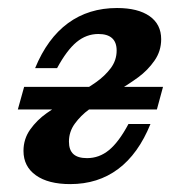

<svg xmlns="http://www.w3.org/2000/svg" viewBox="-20 -448 463 479"><path d="M38.6 -71.5Q38.6 -101.4 55.4 -125Q72.3 -148.7 96.5 -165.7Q120.8 -182.7 160.9 -206.4Q197.7 -227.4 219.5 -242.8Q241.4 -258.2 256.2 -277.8Q271 -297.5 271 -322Q271 -342.6 259.5 -352.9Q248.1 -363.2 225.5 -363.2Q195.4 -363.2 170.9 -342.9Q146.5 -322.6 122.4 -278H67.6Q98.2 -352.5 149.8 -390.3Q201.4 -428 271.9 -428Q324.3 -428 353.2 -407.7Q382.1 -387.4 382.1 -350.2Q382.1 -320.5 365.4 -296.7Q348.8 -272.8 324.9 -255.2Q300.9 -237.6 261.5 -213.9Q223.5 -190.5 202.5 -175.2Q181.5 -159.9 166.8 -139.7Q152 -119.5 152 -94.7Q152 -73.7 163.1 -63.6Q174.1 -53.5 197.1 -53.5Q227.6 -53.5 252 -73.6Q276.5 -93.7 300.5 -138.7H355.4Q325.1 -64 274.8 -26.4Q224.5 11.3 155.2 11.3Q100.3 11.3 69.5 -10.7Q38.6 -32.7 38.6 -71.5ZM40.2 -231.3H386.7L371.4 -174.9H24.5Z"/></svg>

Font: Playfair Micro SmCond SmLight
Style: Italic
Weight: 360
Width: 4
Italic angle: -15.6°
Designer: Claus Eggers Sørensen
Foundry: Claus Eggers Sørensen
Version: Version 2.203;Glyphs 3.3 (3326)